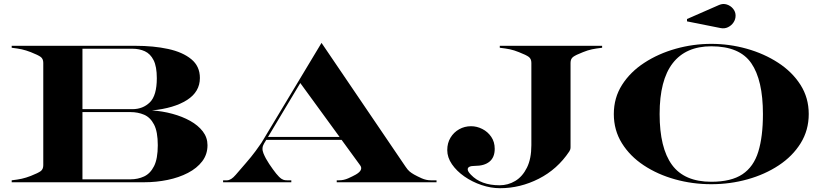

<svg xmlns="http://www.w3.org/2000/svg" viewBox="-20 -935 4249 985"><path d="M40 -10Q70.5 -13.5 92 -18.2Q113.5 -23 138 -32.5Q176 -47.5 189 -57.2Q202 -67 202 -87.5V-612.5Q202 -633 189 -642.8Q176 -652.5 138 -667.5Q113.5 -677 92 -681.8Q70.5 -686.5 40 -690V-700H675.5Q768 -700 842.8 -683.8Q917.5 -667.5 961.5 -631.2Q1005.5 -595 1005.5 -535Q1005.5 -464 939.2 -421.8Q873 -379.5 759.5 -368.5Q813.5 -365 864.2 -351.2Q915 -337.5 955.8 -314.8Q996.5 -292 1020.5 -260.8Q1044.5 -229.5 1044.5 -190Q1044.5 -143 1017.5 -107.5Q990.5 -72 944.2 -48Q898 -24 839.8 -12Q781.5 0 719.5 0H40ZM659.5 -685H403V-375H659.5Q713 -375 748.8 -410Q784.5 -445 784.5 -534Q784.5 -593.5 768 -626.2Q751.5 -659 723.2 -672Q695 -685 659.5 -685ZM649.5 -360H403V-15H649.5Q687.5 -15 719.2 -29.8Q751 -44.5 770.2 -82.5Q789.5 -120.5 789.5 -190Q789.5 -259.5 770.2 -296.2Q751 -333 719.2 -346.5Q687.5 -360 649.5 -360Z M1124.5 -10H1144.5Q1165.5 -10 1189.2 -38Q1213 -66 1241 -98Q1269 -130 1291 -159.8Q1313 -189.5 1321 -202L1629.5 -715L2060.5 -80Q2071.5 -63.5 2081 -55.5Q2090.5 -47.5 2104.5 -39.5Q2120.5 -30.5 2143.5 -20.2Q2166.5 -10 2190.5 -10H2219.5V0H1707.5V-10H1719.5Q1743.5 -10 1766.5 -20.2Q1789.5 -30.5 1805.5 -39.5Q1845 -62.5 1828 -86.5L1732.5 -217.5H1346L1334.5 -198.5Q1320.5 -175.5 1331.5 -148.5Q1342.5 -121.5 1361 -94Q1381.5 -63.5 1396.8 -44.5Q1412 -25.5 1425 -17Q1429 -14.5 1435.2 -12.2Q1441.5 -10 1452.5 -10H1474.5V0H1124.5ZM1355 -232.5H1722L1520.5 -509Z M2544 -690V-700H3069V-690Q3038.5 -686.5 3017 -682Q2995.5 -677.5 2971 -667.5Q2933.5 -653 2920.2 -643Q2907 -633 2907 -612.5V-179.5Q2907 -172.5 2905 -167Q2903 -161.5 2900.5 -158Q2839.5 -66.5 2744 -18Q2648.5 30.5 2545.5 30.5Q2498 30.5 2450 14.2Q2402 -2 2362.2 -29.8Q2322.5 -57.5 2298.5 -92.5Q2274.5 -127.5 2274.5 -165Q2274.5 -201 2291.2 -228.8Q2308 -256.5 2335.8 -272Q2363.5 -287.5 2396.5 -287.5Q2426.5 -287.5 2454.5 -273.2Q2482.5 -259 2500.2 -233Q2518 -207 2518 -171.5Q2518 -128 2491.5 -106Q2465 -84 2416.5 -84Q2379.5 -84 2379.5 -66.5Q2379.5 -61.5 2382.8 -55.2Q2386 -49 2395.5 -39Q2447 15.5 2543 15.5Q2586.5 15.5 2623.5 -6.8Q2660.5 -29 2683.2 -74.8Q2706 -120.5 2706 -190V-612.5Q2706 -633 2692.8 -643Q2679.5 -653 2642 -667.5Q2617.5 -677.5 2596 -682Q2574.5 -686.5 2544 -690Z M3676.9 -791 3504.5 -825.4V-837.4L3668.9 -909.4Q3688.9 -918.2 3708.5 -912Q3728.1 -905.8 3740.9 -890.2Q3753.7 -874.6 3753.7 -855Q3753.7 -835.4 3742.7 -819.4Q3731.7 -803.4 3714.3 -795.2Q3696.9 -787 3676.9 -791ZM3629 10Q3532.5 10 3443 -15Q3353.5 -40 3282.8 -86.8Q3212 -133.5 3170.5 -200.2Q3129 -267 3129 -350Q3129 -433.5 3171.5 -500Q3214 -566.5 3286 -613.2Q3358 -660 3447 -685Q3536 -710 3629 -710Q3722 -710 3811 -685Q3900 -660 3972 -613.2Q4044 -566.5 4086.5 -500Q4129 -433.5 4129 -350Q4129 -267 4087.5 -200.2Q4046 -133.5 3975.2 -86.8Q3904.5 -40 3815 -15Q3725.5 10 3629 10ZM3629 -697.5Q3498.5 -697.5 3431.2 -610.8Q3364 -524 3364 -350Q3364 -176 3427.5 -89.2Q3491 -2.5 3629 -2.5Q3731 -2.5 3788.8 -41Q3846.5 -79.5 3870.2 -156.8Q3894 -234 3894 -350Q3894 -524 3834.2 -610.8Q3774.5 -697.5 3629 -697.5Z"/></svg>

Font: Engraving CC
Style: Bold
Weight: 700
Designer: indestructible type*
Foundry: Cowboy Collective
Version: Version 1.000